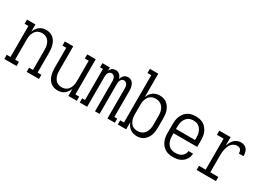

<svg xmlns="http://www.w3.org/2000/svg" viewBox="-12 -1463 3024 2198"><g transform="rotate(30 1500.0 -363.5)"><path d="M21 0V-55H71V-465H21V-520H132V-425Q140 -447 153 -466.5Q166 -486 184.5 -500.5Q203 -515 226 -521.5Q249 -528 273 -528Q297 -528 321 -521Q345 -514 364 -498.5Q383 -483 396 -461.5Q409 -440 416 -416.5Q423 -393 426 -369Q429 -345 429 -320V-55H479V0H317V-55H368V-320Q368 -338 366 -356.5Q364 -375 358 -392Q352 -409 342.5 -424.5Q333 -440 318.5 -451.5Q304 -463 286 -468Q268 -473 250 -473Q232 -473 214 -468Q196 -463 181.5 -451.5Q167 -440 157.5 -424.5Q148 -409 142 -392Q136 -375 134 -356.5Q132 -338 132 -320V-55H183V0Z M727 8Q703 8 679 1Q655 -6 636 -21.5Q617 -37 604 -58.5Q591 -80 584 -103.5Q577 -127 574 -151Q571 -175 571 -200V-465H521V-520H632V-200Q632 -182 634 -163.5Q636 -145 642 -128Q648 -111 657.5 -95.5Q667 -80 681.5 -68.5Q696 -57 714 -52Q732 -47 750 -47Q768 -47 786 -52Q804 -57 818.5 -68.5Q833 -80 842.5 -95.5Q852 -111 858 -128Q864 -145 866 -163.5Q868 -182 868 -200V-465H817V-520H929V-55H979V0H868V-95Q860 -73 847 -53.5Q834 -34 815.5 -19.5Q797 -5 774 1.5Q751 8 727 8Z M1018 0V-55H1056V-465H1018V-520H1116V-478Q1121 -489 1128.5 -498.5Q1136 -508 1145.5 -515Q1155 -522 1167 -525Q1179 -528 1191 -528Q1206 -528 1220 -523Q1234 -518 1244.5 -508Q1255 -498 1262 -485Q1269 -472 1273 -458Q1277 -472 1284 -485Q1291 -498 1301.5 -508Q1312 -518 1326 -523Q1340 -528 1355 -528Q1370 -528 1384 -523Q1398 -518 1408.5 -508Q1419 -498 1426 -485Q1433 -472 1437 -457.5Q1441 -443 1442.5 -428.5Q1444 -414 1444 -399V-55H1482V0H1384V-399Q1384 -412 1381.5 -424.5Q1379 -437 1373 -448Q1367 -459 1356 -466Q1345 -473 1332 -473Q1319 -473 1308 -466Q1297 -459 1291 -448Q1285 -437 1282.5 -424.5Q1280 -412 1280 -399V0H1220V-399Q1220 -412 1217.5 -424.5Q1215 -437 1209 -448Q1203 -459 1192 -466Q1181 -473 1168 -473Q1155 -473 1144 -466Q1133 -459 1127 -448Q1121 -437 1118.5 -424.5Q1116 -412 1116 -399V0Z M1774 8Q1750 8 1727 1.5Q1704 -5 1685 -19Q1666 -33 1653 -53Q1640 -73 1632 -95V0H1521V-55H1571V-680H1521V-735H1632V-425Q1640 -447 1653 -467Q1666 -487 1685 -501Q1704 -515 1727 -521.5Q1750 -528 1774 -528Q1799 -528 1823 -521.5Q1847 -515 1867 -499.5Q1887 -484 1901 -463Q1915 -442 1923 -418.5Q1931 -395 1934 -370Q1937 -345 1937 -320V-200Q1937 -175 1934 -150Q1931 -125 1923 -101.5Q1915 -78 1901 -57Q1887 -36 1867 -20.5Q1847 -5 1823 1.5Q1799 8 1774 8ZM1751 -47Q1770 -47 1788 -52Q1806 -57 1821.5 -67.5Q1837 -78 1847.5 -93.5Q1858 -109 1864.5 -126.5Q1871 -144 1873.5 -162.5Q1876 -181 1876 -200V-320Q1876 -339 1873.5 -357.5Q1871 -376 1864.5 -393.5Q1858 -411 1847.5 -426.5Q1837 -442 1821.5 -452.5Q1806 -463 1788 -468Q1770 -473 1751 -473Q1733 -473 1715 -468Q1697 -463 1682.5 -452Q1668 -441 1658 -425Q1648 -409 1642 -392Q1636 -375 1634 -356.5Q1632 -338 1632 -320V-200Q1632 -182 1634 -163.5Q1636 -145 1642 -128Q1648 -111 1658 -95Q1668 -79 1682.5 -68Q1697 -57 1715 -52Q1733 -47 1751 -47Z M2251 8Q2225 8 2198.5 2.5Q2172 -3 2149.5 -16.5Q2127 -30 2109.5 -51Q2092 -72 2081.5 -96.5Q2071 -121 2067 -147Q2063 -173 2063 -200V-320Q2063 -346 2067 -372.5Q2071 -399 2081.5 -423.5Q2092 -448 2109 -469Q2126 -490 2148.5 -503.5Q2171 -517 2197.5 -522.5Q2224 -528 2250 -528Q2276 -528 2302.5 -522.5Q2329 -517 2351.5 -503.5Q2374 -490 2391 -469Q2408 -448 2418.5 -423.5Q2429 -399 2433 -372.5Q2437 -346 2437 -320V-232H2124V-200Q2124 -181 2126.5 -162.5Q2129 -144 2135.5 -126Q2142 -108 2153 -92.5Q2164 -77 2180 -66.5Q2196 -56 2214.5 -51.5Q2233 -47 2251 -47Q2273 -47 2294.5 -51.5Q2316 -56 2333.5 -68.5Q2351 -81 2362 -100Q2373 -119 2374 -141H2435Q2434 -119 2426.5 -98Q2419 -77 2406.5 -59Q2394 -41 2376 -27.5Q2358 -14 2337.5 -6Q2317 2 2295 5Q2273 8 2251 8ZM2376 -288V-320Q2376 -339 2373.5 -357.5Q2371 -376 2364.5 -393.5Q2358 -411 2347 -426.5Q2336 -442 2321 -453Q2306 -464 2287.5 -468.5Q2269 -473 2250 -473Q2231 -473 2212.5 -468.5Q2194 -464 2179 -453Q2164 -442 2153 -426.5Q2142 -411 2135.5 -393.5Q2129 -376 2126.5 -357.5Q2124 -339 2124 -320V-288Z M2563 0V-55H2651V-465H2563V-520H2712V-405Q2719 -429 2730 -451Q2741 -473 2758 -491Q2775 -509 2798 -518.5Q2821 -528 2846 -528Q2861 -528 2876 -524.5Q2891 -521 2904 -513Q2917 -505 2926 -492.5Q2935 -480 2940 -465.5Q2945 -451 2947 -435.5Q2949 -420 2949 -405H2888Q2888 -418 2885 -431Q2882 -444 2874.5 -454Q2867 -464 2854.5 -468.5Q2842 -473 2829 -473Q2808 -473 2788 -463.5Q2768 -454 2754.5 -437.5Q2741 -421 2733 -401Q2725 -381 2720 -360.5Q2715 -340 2713.5 -318.5Q2712 -297 2712 -276V-55H2818V0Z"/></g></svg>

Font: Iosevka Curly Slab Light
Style: Regular
Weight: 300
Monospace: yes
Designer: Belleve Invis
Foundry: Belleve Invis
Version: Version 22.1.2; ttfautohint (v1.8.4)